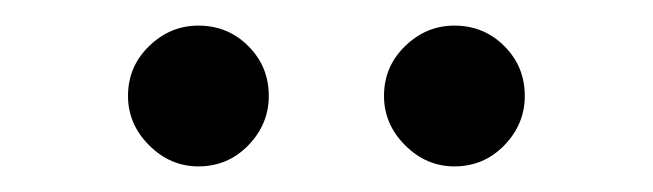

<svg xmlns="http://www.w3.org/2000/svg" viewBox="-20 -735 510 150"><path d="M280 -660Q280 -638 296.5 -621.5Q313 -605 335 -605Q358 -605 374 -621.5Q390 -638 390 -660Q390 -683 374 -699Q358 -715 335 -715Q313 -715 296.5 -699Q280 -683 280 -660ZM80 -660Q80 -638 96.5 -621.5Q113 -605 135 -605Q158 -605 174 -621.5Q190 -638 190 -660Q190 -683 174 -699Q158 -715 135 -715Q113 -715 96.5 -699Q80 -683 80 -660Z"/></svg>

Font: Glinicke Jost Regular
Style: Regular
Weight: 400
Version: Version 3.710